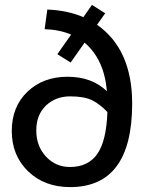

<svg xmlns="http://www.w3.org/2000/svg" viewBox="-20 -755 608 783"><path d="M268 -500 325 -581C378.3 -535.7 408.7 -469.7 416 -383C375.3 -422.3 321.8 -442 255.5 -442C189.2 -442 134.7 -421.7 92 -381C49.3 -340.3 28 -286.8 28 -220.5C28 -154.2 50.2 -99.5 94.5 -56.5C138.8 -13.5 196 8 266 8C434.7 8 519 -105.7 519 -333C519 -479.7 471.3 -586.7 376 -654L409 -701L355 -735L320 -685C276.7 -703.7 227.7 -714 173 -716L162 -636C202.7 -634.7 238.7 -627.3 270 -614L214 -534ZM265 -74C226.3 -74 193.8 -88.2 167.5 -116.5C141.2 -144.8 128 -180.3 128 -223C128 -265.7 141.2 -299.5 167.5 -324.5C193.8 -349.5 226.5 -362 265.5 -362C304.5 -362 334.7 -356.7 356 -346C377.3 -335.3 398 -319.3 418 -298C415.3 -220 401.7 -163.2 377 -127.5C352.3 -91.8 315 -74 265 -74Z"/></svg>

Font: Telex Regular
Style: Regular
Weight: 400
Designer: Andres Torresi
Foundry: Andres Torresi
Version: Version 1.001